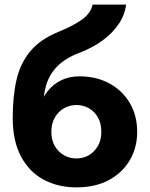

<svg xmlns="http://www.w3.org/2000/svg" viewBox="-20 -800 648 830"><path d="M311 -346Q340 -346 364.5 -332Q389 -318 403.5 -292Q418 -266 418 -230Q418 -194 403 -168.5Q388 -143 364 -129Q340 -115 310 -115Q281 -115 256.5 -129Q232 -143 217 -168.5Q202 -194 202 -230L35 -290Q35 -191 70.5 -124Q106 -57 168.5 -23.5Q231 10 310 10Q391 10 449.5 -21Q508 -52 540.5 -106.5Q573 -161 573 -230Q573 -300 541.5 -354Q510 -408 453.5 -439Q397 -470 323 -470ZM135 -230H202Q202 -258 211 -279.5Q220 -301 235.5 -316Q251 -331 270.5 -338.5Q290 -346 311 -346L323 -470Q280 -470 245.5 -453.5Q211 -437 186 -406Q161 -375 148 -330.5Q135 -286 135 -230ZM35 -290 192 -231 167 -340Q167 -390 180.5 -434.5Q194 -479 228.5 -514Q263 -549 324 -572Q379 -593 422.5 -624.5Q466 -656 493 -696Q520 -736 525 -780H380Q373 -744 336.5 -717Q300 -690 232 -662Q154 -630 111 -578.5Q68 -527 51.5 -455.5Q35 -384 35 -290Z"/></svg>

Font: Glinicke Jost Bold
Style: Bold
Weight: 700
Version: Version 3.710